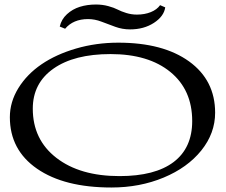

<svg xmlns="http://www.w3.org/2000/svg" viewBox="-20 -815 1007 855"><path d="M476.1 20Q266.1 20 145 -63.7Q23.9 -147.5 23.9 -293Q23.9 -361.3 62 -422.9Q100.1 -484.4 164.8 -528.6Q229.5 -572.8 318.8 -598.9Q408.2 -625 506.8 -625Q706.5 -625 822.3 -541.3Q938 -457.5 938 -313Q938 -221.7 876.5 -145Q814.9 -68.4 708.7 -24.2Q602.5 20 476.1 20ZM126 -331.1Q126 -193.4 231 -112.1Q335.9 -30.8 512.2 -30.8Q670.4 -30.8 753.2 -93.5Q835.9 -156.2 835.9 -275.9Q835.9 -415 738.5 -494.6Q641.1 -574.2 472.2 -574.2Q310.5 -574.2 218.3 -509.5Q126 -444.8 126 -331.1ZM246.1 -696.8Q253.4 -729 278.1 -751.7Q302.7 -774.4 335.7 -784.7Q368.7 -794.9 407.2 -794.9Q436.5 -794.9 462.2 -787.8Q487.8 -780.8 503.7 -772.5Q519.5 -764.2 542.5 -757.1Q565.4 -750 589.8 -750Q624 -750 651.4 -761Q678.7 -772 692.9 -792L715.8 -782.2Q710 -742.2 665.3 -713.1Q620.6 -684.1 559.1 -684.1Q524.9 -684.1 493.4 -695.6Q461.9 -707 432.1 -718.5Q402.3 -730 372.1 -730Q306.2 -730 270 -687Z"/></svg>

Font: Halibut Exp
Style: Regular
Weight: 400
Width: 7
Designer: Matteo Maggi
Foundry: Collletttivo
Version: Version 3.080 | FøM Fix